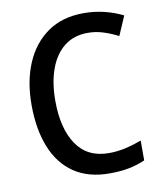

<svg xmlns="http://www.w3.org/2000/svg" viewBox="-83 -791 733 868"><g transform="rotate(-10 284.0 -357.0)"><path d="M362 -633Q298 -633 254 -598Q210 -563 187.5 -500.5Q165 -438 165 -356Q165 -228 215 -154.5Q265 -81 363 -81Q402 -81 439.5 -89.5Q477 -98 514 -112V-21Q478 -5 439 2.5Q400 10 350 10Q253 10 187.5 -34.5Q122 -79 89 -161.5Q56 -244 56 -357Q56 -464 91 -546.5Q126 -629 193.5 -676.5Q261 -724 360 -724Q408 -724 453.5 -713Q499 -702 539 -682L501 -594Q470 -610 435 -621.5Q400 -633 362 -633Z"/></g></svg>

Font: Noto Sans Gujarati UI SemiCondensed Medium
Style: Regular
Weight: 500
Width: 4
Designer: Jelle Bosma - Monotype Design Team, Universal Thirst
Foundry: Monotype Imaging Inc.
Version: Version 2.106; ttfautohint (v1.8.4.7-5d5b)